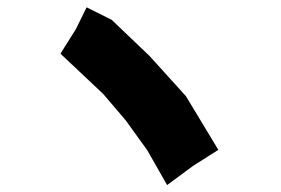

<svg xmlns="http://www.w3.org/2000/svg" viewBox="-20 -582 786 538"><path d="M149.4 -431.6 269.5 -318.4 332 -245.1 392.6 -161.1 448.2 -63.5 522.5 -118.2 591.8 -162.1 501 -312.5 399.4 -424.8 293 -526.4 222.7 -561.5 192.4 -500Z"/></svg>

Font: MaokenAssortedSans-TC
Style: Regular
Weight: 500
Version: Version 0.83